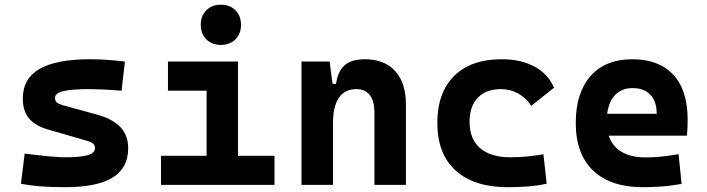

<svg xmlns="http://www.w3.org/2000/svg" viewBox="-20 -776 2970 806"><path d="M252.9 9.8Q193.8 9.8 148.2 6.1Q102.5 2.4 67.9 -4.9L83.5 -131.3Q145 -123.5 187 -119.6Q229 -115.7 252.9 -115.7Q319.3 -115.7 349.1 -124.8Q378.9 -133.8 378.9 -153.8Q378.9 -165.5 371.6 -172.4Q364.3 -179.2 348.1 -184.1L179.7 -232.9Q127.9 -248 101.8 -279.1Q75.7 -310.1 75.7 -362.3Q75.7 -445.8 146 -486.6Q216.3 -527.3 359.4 -527.3Q392.6 -527.3 428.5 -524.9Q464.4 -522.5 504.4 -517.6L490.2 -395Q445.8 -398.9 412.6 -400.4Q379.4 -401.9 356.4 -401.9Q279.8 -401.9 245.4 -393.3Q210.9 -384.8 210.9 -365.2Q210.9 -353 218 -346.4Q225.1 -339.8 240.2 -335.4L385.3 -295.4Q452.1 -277.3 485.1 -242.9Q518.1 -208.5 518.1 -153.3Q518.1 -70.8 452.6 -30.5Q387.2 9.8 252.9 9.8Z M847.2 0V-488.3H979V0ZM655.8 0V-122.1H856.9V0ZM969.2 0V-122.1H1132.3V0ZM685.1 -395.5V-517.6H979V-395.5ZM907.2 -587.4Q869.6 -587.4 846.2 -610.8Q822.8 -634.3 822.8 -671.9Q822.8 -709.5 846.2 -732.9Q869.6 -756.3 907.2 -756.3Q944.8 -756.3 968.3 -732.9Q991.7 -709.5 991.7 -671.9Q991.7 -634.3 968.3 -610.8Q944.8 -587.4 907.2 -587.4Z M1551.8 0V-304.2Q1551.8 -351.1 1532.5 -376.5Q1513.2 -401.9 1477.4 -401.9Q1377.9 -401.9 1377.9 -258.3L1347.7 -423.8H1390.6Q1397.9 -476.1 1426.3 -501.7Q1454.6 -527.3 1512.2 -527.3Q1594.2 -527.3 1639.2 -477.5Q1684.1 -427.7 1684.1 -336.9V0ZM1245.6 0V-517.6H1363.8L1377.9 -408.2V0Z M2111.3 9.8Q1970.2 9.8 1893.1 -59.8Q1815.9 -129.4 1815.9 -259.8Q1815.9 -386.7 1886.2 -457Q1956.5 -527.3 2086.9 -527.3Q2167.2 -527.3 2224.5 -496.1Q2281.7 -464.8 2305.7 -407.7L2210 -331.5Q2188.6 -365.1 2155.5 -383.5Q2122.3 -401.9 2083 -401.9Q2021 -401.9 1986.1 -366.2Q1951.2 -330.5 1951.2 -264.6Q1951.2 -191.9 1995.7 -153.8Q2040.3 -115.7 2123 -115.7Q2158.1 -115.7 2193.1 -119.1Q2228.1 -122.6 2261.2 -128.4L2274.9 -4.9Q2235.5 3.9 2193.4 6.8Q2151.3 9.8 2111.3 9.8Z M2677.7 9.8Q2543.3 9.8 2470.1 -59.8Q2397 -129.4 2397 -259.8Q2397 -386.7 2459.2 -457Q2521.3 -527.3 2634.8 -527.3Q2745.6 -527.3 2806.1 -462.4Q2866.7 -397.4 2866.7 -273.4Q2866.7 -238.3 2863.6 -206.5H2483.9V-298.3H2736.8Q2736.8 -350.5 2710.2 -378.4Q2683.6 -406.2 2635.7 -406.2Q2584 -406.2 2555.4 -369.4Q2526.9 -332.5 2526.9 -264.6Q2526.9 -191.5 2569.2 -153.4Q2611.5 -115.2 2689.5 -115.2Q2724.7 -115.2 2758.8 -118.9Q2793 -122.6 2828.6 -128.9L2841.3 -3.9Q2791.7 4.9 2750.6 7.3Q2709.4 9.8 2677.7 9.8Z"/></svg>

Font: Cascadia Mono
Style: Regular
Weight: 400
Monospace: yes
Designer: Aaron Bell
Foundry: Saja Typeworks
Version: Version 2404.023